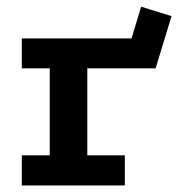

<svg xmlns="http://www.w3.org/2000/svg" viewBox="-20 -566 554 586"><path d="M410.8 -545.5 503.5 -516.8 455 -357.5H246.5V-92H361V0H46.5V-92H131.8V-357.5H46.5V-448.8H381.5Z"/></svg>

Font: Podkova VF Beta
Style: Regular
Weight: 400
Designer: Ilya Yudin
Foundry: Cyreal (www.cyreal.org)
Version: Version 2.100